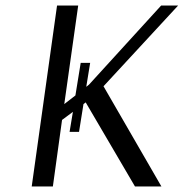

<svg xmlns="http://www.w3.org/2000/svg" viewBox="-20 -670 660 690"><path d="M270 -444H304L290 -358L300 -366L559 -650H620L352 -360L560 0H465L288 -302L280 -296L264 -196H230L242 -268L203 -239L170 0H94L185 -650H261L211 -296L251 -327Z"/></svg>

Font: Arsenal SC
Style: Italic
Weight: 400
Italic angle: -9.10001°
Designer: Andrij Shevchenko
Foundry: Stairsfor
Version: Version 2.001; ttfautohint (v1.8.4.7-5d5b)